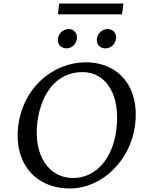

<svg xmlns="http://www.w3.org/2000/svg" viewBox="-20 -1053 819 1084"><path d="M375 11C555 11 718 -146 743 -349C769 -557 654 -701 465 -701C270 -701 108 -548 83 -343C57 -134 178 11 375 11ZM191 -363C213 -538 309 -646 445 -646C583 -646 661 -513 637 -322C617 -156 520 -48 393 -48C253 -48 168 -179 191 -363ZM307 -835C303 -802 325 -780 356 -780C384 -780 410 -802 414 -835C418 -866 397 -889 369 -889C338 -889 311 -866 307 -835ZM307 -972H669L677 -1033H314ZM527 -835C523 -802 545 -780 575 -780C605 -780 631 -802 635 -835C639 -866 618 -889 588 -889C558 -889 531 -866 527 -835Z"/></svg>

Font: TPK Tissa Web
Style: Italic
Weight: 400
Italic angle: -7°
Designer: Jacques Le Bailly, Suppakit Chalermlarp | Katatrad Co.,Ltd.
Foundry: Jacques Le Bailly, Cadson Demak Co.,Ltd.
Version: Version 5.000;Glyphs 3.1.2 (3151)